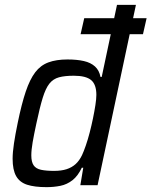

<svg xmlns="http://www.w3.org/2000/svg" viewBox="-20 -763 624 791"><path d="M312 -622 327 -688H584L569 -622ZM172 8Q122 8 91.5 -2Q61 -12 46.5 -37.5Q32 -63 32 -109Q32 -135 37.5 -172Q43 -209 53 -257Q69 -335 86 -385.5Q103 -436 125 -465Q147 -494 179.5 -506Q212 -518 258 -518Q297 -518 325.5 -511.5Q354 -505 371.5 -489Q389 -473 394 -446H399L462 -743H540L382 0H311L323 -72H317Q301 -38 278.5 -20.5Q256 -3 229 2.5Q202 8 172 8ZM203 -59Q233 -59 254.5 -66Q276 -73 291.5 -87Q307 -101 318 -124Q325 -139 333.5 -163.5Q342 -188 349.5 -217Q357 -246 363 -275Q369 -304 373 -330Q377 -356 377 -372Q377 -415 355.5 -433Q334 -451 284 -451Q247 -451 223 -444.5Q199 -438 183.5 -418.5Q168 -399 156 -360Q144 -321 130 -255Q120 -209 114.5 -177Q109 -145 109 -123Q109 -96 118.5 -82Q128 -68 149 -63.5Q170 -59 203 -59Z"/></svg>

Font: Saira SemiCondensed
Style: Italic
Weight: 400
Width: 4
Italic angle: -12°
Designer: Hector Gatti with collaboration of the Omnibus-Type team
Foundry: Omnibus-Type
Version: Version 1.101